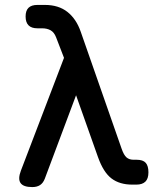

<svg xmlns="http://www.w3.org/2000/svg" viewBox="-20 -750 640 780"><path d="M162 -24Q155 -6 142.5 2Q130 10 111 10Q75 10 63.5 -6.5Q52 -23 65 -57L240 -515L208 -598Q200 -619 185.5 -627Q171 -635 151 -635H132Q108 -635 96 -647Q84 -659 84 -683Q84 -707 96 -718.5Q108 -730 132 -730H162Q218 -730 254 -701.5Q290 -673 308 -621L474 -146Q483 -120 494 -110.5Q505 -101 523 -101H535Q561 -101 572 -88.5Q583 -76 583 -50Q583 -24 570.5 -12Q558 0 534 0H517Q466 0 433 -25Q400 -50 378 -112L289 -363Z"/></svg>

Font: Maple Mono Medium
Style: Regular
Weight: 500
Monospace: yes
Designer: subframe7536
Version: Version 7.000